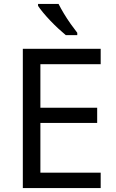

<svg xmlns="http://www.w3.org/2000/svg" viewBox="-20 -964 596 984"><path d="M496 0H97V-714H496V-635H187V-412H478V-334H187V-79H496ZM280 -944Q291 -922 307.5 -894.5Q324 -867 342.5 -841Q361 -815 376 -796V-784H317Q300 -798 279 -817.5Q258 -837 237.5 -858.5Q217 -880 200.5 -900Q184 -920 175 -934V-944Z"/></svg>

Font: Noto Sans Sinhala
Style: Regular
Weight: 400
Designer: Jelle Bosma - Monotype Design Team
Foundry: Monotype Imaging Inc.
Version: Version 2.006